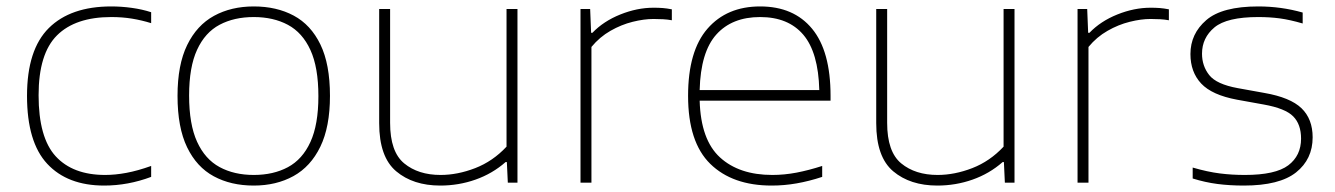

<svg xmlns="http://www.w3.org/2000/svg" viewBox="-20 -568 4150 597"><path d="M304 9Q190 9 127 -58.5Q64 -126 64 -270Q64 -413.5 131.8 -480.8Q199.5 -548 326 -548Q357.5 -548 390 -543.5Q422.5 -539 450 -530V-496Q421 -505 390.8 -510Q360.5 -515 326 -515Q214.5 -515 157.2 -458Q100 -401 100 -272Q100 -140 153.2 -82Q206.5 -24 307 -24Q338 -24 373 -30.5Q408 -37 450 -52V-18Q378 9 304 9Z M769 9Q698 9 644.8 -19.8Q591.5 -48.5 561.8 -110Q532 -171.5 532 -270Q532 -366.5 562 -428Q592 -489.5 645.5 -518.8Q699 -548 769 -548Q840 -548 893.2 -519.5Q946.5 -491 976.2 -429.8Q1006 -368.5 1006 -270Q1006 -173.5 976 -111.8Q946 -50 892.5 -20.5Q839 9 769 9ZM769 -24Q830 -24 875.2 -48.2Q920.5 -72.5 945.2 -126.5Q970 -180.5 970 -269Q970 -358.5 945.2 -412.5Q920.5 -466.5 875.2 -490.8Q830 -515 769 -515Q708 -515 662.8 -491Q617.5 -467 592.8 -413.2Q568 -359.5 568 -271Q568 -181.5 592.8 -127.2Q617.5 -73 662.8 -48.5Q708 -24 769 -24Z M1349 9Q1264.5 9 1211.8 -35.5Q1159 -80 1159 -185V-540H1193V-186Q1193 -96 1236.8 -60Q1280.5 -24 1350 -24Q1402.5 -24 1457.5 -45.2Q1512.5 -66.5 1555 -112V-540H1589V0H1559L1556 -64H1552Q1511 -28 1458.5 -9.5Q1406 9 1349 9Z M1785 0V-540H1815L1818 -466H1822Q1856.5 -502 1908.8 -523Q1961 -544 2012 -544Q2028 -544 2040.8 -543Q2053.5 -542 2069 -539V-505Q2055.5 -507.5 2041.8 -508.2Q2028 -509 2012 -509Q1982.5 -509 1947.2 -500.2Q1912 -491.5 1878.2 -472.2Q1844.5 -453 1819 -422V0Z M2379.5 9Q2257.5 9 2188.5 -58.5Q2119.5 -126 2119.5 -270Q2119.5 -409.5 2179.8 -478.8Q2240 -548 2343.5 -548Q2448 -548 2505.2 -478.5Q2562.5 -409 2562.5 -270V-255H2155.5Q2159 -133 2218.8 -78.5Q2278.5 -24 2381.5 -24Q2418.5 -24 2456.5 -31.2Q2494.5 -38.5 2536.5 -52V-18Q2495.5 -4.5 2457 2.2Q2418.5 9 2379.5 9ZM2343.5 -515Q2256 -515 2207.2 -460.5Q2158.5 -406 2155.5 -288H2527.5Q2524.5 -405 2477.8 -460Q2431 -515 2343.5 -515Z M2894.5 9Q2810 9 2757.2 -35.5Q2704.5 -80 2704.5 -185V-540H2738.5V-186Q2738.5 -96 2782.2 -60Q2826 -24 2895.5 -24Q2948 -24 3003 -45.2Q3058 -66.5 3100.5 -112V-540H3134.5V0H3104.5L3101.5 -64H3097.5Q3056.5 -28 3004 -9.5Q2951.5 9 2894.5 9Z M3330.5 0V-540H3360.5L3363.5 -466H3367.5Q3402 -502 3454.2 -523Q3506.5 -544 3557.5 -544Q3573.5 -544 3586.2 -543Q3599 -542 3614.5 -539V-505Q3601 -507.5 3587.2 -508.2Q3573.5 -509 3557.5 -509Q3528 -509 3492.8 -500.2Q3457.5 -491.5 3423.8 -472.2Q3390 -453 3364.5 -422V0Z M3847.5 9Q3803.5 9 3765.2 4Q3727 -1 3688.5 -13V-47Q3735 -33.5 3772.5 -28.8Q3810 -24 3850.5 -24Q3946 -24 3985.8 -54Q4025.5 -84 4025.5 -137Q4025.5 -181.5 4001 -206.2Q3976.5 -231 3909.5 -243L3826.5 -258Q3748.5 -272.5 3715 -308.2Q3681.5 -344 3681.5 -400Q3681.5 -463 3730.8 -505.5Q3780 -548 3892.5 -548Q3963.5 -548 4030.5 -529V-495Q3991 -506.5 3959.5 -510.8Q3928 -515 3892.5 -515Q3795 -515 3756.2 -482.8Q3717.5 -450.5 3717.5 -401Q3717.5 -363 3740 -334.5Q3762.5 -306 3828.5 -294L3911.5 -279Q3992 -265 4026.8 -231.5Q4061.5 -198 4061.5 -141Q4061.5 -73 4010 -32Q3958.5 9 3847.5 9Z"/></svg>

Font: Encode Sans Expanded Expanded Thin
Style: Regular
Weight: 100
Width: 7
Designer: Multiple Designers
Foundry: Impallari Type
Version: Version 3.000; ttfautohint (v1.8.3) -l 8 -r 50 -G 200 -x 14 